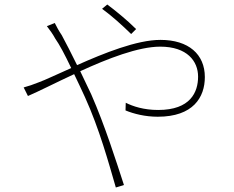

<svg xmlns="http://www.w3.org/2000/svg" viewBox="-20 -798 1040 852"><path d="M584 -669C543 -710 487 -755 456 -778L433 -759C478 -726 521 -687 562 -647ZM188 -682C200 -667 216 -644 225 -627C244 -600 267 -557 296 -496C232 -468 181 -443 150 -432C131 -424 104 -415 85 -410L104 -372C153 -393 225 -430 309 -469C324 -437 341 -403 357 -367C421 -226 462 -76 494 34L530 23C495 -84 446 -240 385 -379C369 -414 352 -447 336 -482C458 -538 594 -591 691 -591C811 -591 859 -526 859 -458C859 -389 825 -310 682 -310C618 -310 570 -326 538 -342L537 -308C573 -293 624 -280 680 -280C837 -280 889 -366 889 -456C889 -557 817 -621 692 -621C587 -621 441 -562 322 -509C297 -560 273 -607 254 -642C243 -658 230 -681 223 -696Z"/></svg>

Font: SSpoqa Han Sans Neo Thin
Style: Regular
Weight: 100
Designer: [Spoqa Han Sans Neo] Dong-huui Kim  Younghwa Kang  Yujin Lee  [Noto Sans] Ryoko NISHIZUKA  (kana & ideographs); Paul D. 
Foundry: Spoqa (http://www.spoqa-han-sans.com)
Version: Version 1.000